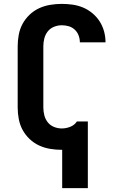

<svg xmlns="http://www.w3.org/2000/svg" viewBox="-20 -763 640 988"><path d="M300 205V8Q299 8 298.5 8Q298 8 298 8Q268 8 238 3Q208 -2 181 -14.5Q154 -27 132 -48Q110 -69 96 -95Q82 -121 76.5 -151Q71 -181 71 -210V-525Q71 -554 76.5 -584Q82 -614 96 -640Q110 -666 132 -687Q154 -708 181 -720.5Q208 -733 238 -738Q268 -743 298 -743Q326 -743 354 -739Q382 -735 408 -724Q434 -713 456 -694.5Q478 -676 493 -652.5Q508 -629 515.5 -601.5Q523 -574 523 -545Q523 -545 523 -545Q523 -545 523 -545H391Q391 -545 391 -545Q391 -545 391 -545Q391 -563 384.5 -580.5Q378 -598 364.5 -610.5Q351 -623 333.5 -628Q316 -633 298 -633Q277 -633 257.5 -625Q238 -617 225.5 -601Q213 -585 208 -565Q203 -545 203 -525V-210Q203 -190 208 -170Q213 -150 225.5 -134Q238 -118 257.5 -110Q277 -102 298 -102Q320 -102 341.5 -110.5Q363 -119 375 -137L376 -138H432V205Z"/></svg>

Font: Iosevka Curly XBdEx
Style: Regular
Weight: 800
Width: 7
Monospace: yes
Designer: Belleve Invis
Foundry: Belleve Invis
Version: Version 11.1.0; ttfautohint (v1.8.3)